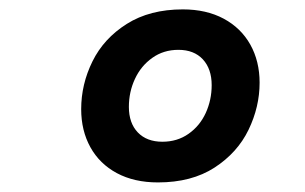

<svg xmlns="http://www.w3.org/2000/svg" viewBox="-20 -610 640 403"><path d="M524.9 -436.5Q524.9 -385.7 501.7 -337.6Q478.5 -289.6 430.4 -258.3Q382.3 -227.1 311.5 -227.1Q261.7 -227.1 225.3 -246.6Q189 -266.1 169.7 -301Q150.4 -335.9 150.4 -380.9Q150.4 -433.1 174.1 -481.2Q197.8 -529.3 246.1 -559.8Q294.4 -590.3 363.8 -590.3Q413.1 -590.3 449.5 -570.8Q485.8 -551.3 505.4 -516.4Q524.9 -481.4 524.9 -436.5ZM250.5 -385.7Q250.5 -351.6 269.3 -332Q288.1 -312.5 320.8 -312.5Q352.1 -312.5 375.7 -329.1Q399.4 -345.7 411.9 -373Q424.3 -400.4 424.3 -431.2Q424.3 -465.3 405.8 -485.4Q387.2 -505.4 354.5 -505.4Q323.2 -505.4 299.6 -488.5Q275.9 -471.7 263.2 -444.3Q250.5 -417 250.5 -385.7Z"/></svg>

Font: Courier Prime
Style: Bold Italic
Weight: 700
Italic angle: -10°
Designer: Alan Dague-Greene
Foundry: Quote-Unquote Apps
Version: Version 3.018